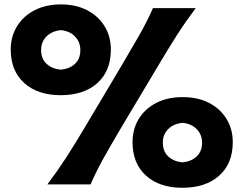

<svg xmlns="http://www.w3.org/2000/svg" viewBox="-20 -847 1125 882"><path d="M258.8 -409.7Q153.8 -409.7 91.6 -465.3Q29.3 -521 29.3 -619.6Q29.3 -678.7 57.6 -725.3Q85.9 -772 137.7 -799.3Q189.5 -826.7 259.8 -826.7Q330.1 -826.7 381.6 -799.3Q433.1 -772 461.2 -725.3Q489.3 -678.7 489.3 -619.6Q489.3 -521 427.2 -465.3Q365.2 -409.7 258.8 -409.7ZM197.8 0Q244.6 -62.5 283.9 -123Q323.2 -183.6 369.1 -261.2L536.6 -542.5Q583.5 -621.6 618.9 -683.6Q654.3 -745.6 682.6 -809.6H878.9Q831.1 -745.6 791.5 -683.6Q752 -621.6 705.1 -542.5L537.1 -261.2Q491.2 -183.6 457.3 -123Q423.3 -62.5 396 0ZM259.3 -526.9Q299.8 -530.8 324.5 -553.7Q349.1 -576.7 349.1 -617.2Q349.1 -653.8 324.7 -679.2Q300.3 -704.6 259.8 -708.5Q218.8 -704.6 193.8 -679.7Q168.9 -654.8 168.9 -617.2Q168.9 -576.7 194.1 -553.7Q219.2 -530.8 259.3 -526.9ZM817.9 15.6Q712.9 15.6 650.9 -40Q588.9 -95.7 588.9 -194.3Q588.9 -253.4 616.9 -300Q645 -346.7 696.8 -373.8Q748.5 -400.9 818.8 -400.9Q889.6 -400.9 941.2 -373.8Q992.7 -346.7 1021 -300Q1049.3 -253.4 1049.3 -194.3Q1049.3 -95.7 986.8 -40Q924.3 15.6 817.9 15.6ZM817.9 -101.1Q858.4 -105 883.3 -128.2Q908.2 -151.4 908.2 -191.9Q908.2 -228.5 883.8 -253.7Q859.4 -278.8 818.8 -282.7Q777.8 -278.8 752.9 -254.2Q728 -229.5 728 -191.9Q728 -151.4 753.2 -128.2Q778.3 -105 817.9 -101.1Z"/></svg>

Font: Pinar-FD ExtraBold
Style: Regular
Weight: 800
Designer: Amin Abedi
Version: Version 3.000